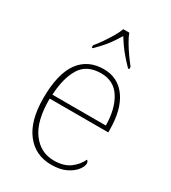

<svg xmlns="http://www.w3.org/2000/svg" viewBox="-189 -864 866 971"><g transform="rotate(30 244.5 -378.0)"><path d="M266 10Q173 10 118.5 -60.5Q64 -131 64 -262Q64 -404 114 -473Q164 -542 257 -542Q340 -542 387.5 -475.5Q435 -409 435 -290V-276H93Q92 -146 140.5 -80.5Q189 -15 267 -15Q324 -15 359 -40.5Q394 -66 411 -103Q420 -97 420 -85Q420 -68 402.5 -45.5Q385 -23 351 -6.5Q317 10 266 10ZM407 -300Q406 -397 368 -457Q330 -517 256 -517Q172 -517 136 -458Q100 -399 95 -300ZM148 -619Q164 -638 182 -664Q200 -690 216 -717Q232 -744 240 -766H275Q283 -744 299 -717Q315 -690 333.5 -664Q352 -638 367 -619V-606H360Q323 -644 301.5 -671.5Q280 -699 257 -736Q235 -699 214 -671.5Q193 -644 155 -606H148Z"/></g></svg>

Font: Noto Serif Telugu Thin
Style: Regular
Weight: 100
Designer: Jelle Bosma - Monotype Design Team
Foundry: Monotype Imaging Inc.
Version: Version 2.005; ttfautohint (v1.8.4.7-5d5b)